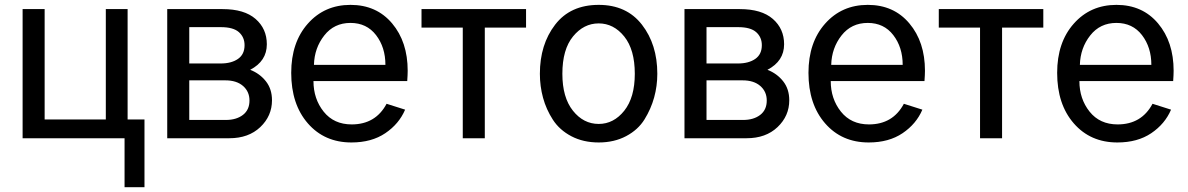

<svg xmlns="http://www.w3.org/2000/svg" viewBox="-20 -576 4948 800"><path d="M74.2 0V-538.1H166V-78.1H420.9V-538.1H511.7V-78.1H582V204.1H499V0Z M676.8 0V-538.1H907.2Q998 -538.1 1044.9 -497.1Q1091.8 -456.1 1091.8 -391.6Q1091.8 -321.3 1022.5 -285.2Q1062.5 -269.5 1087.9 -237.3Q1113.3 -205.1 1113.3 -158.2Q1113.3 -92.8 1064.5 -46.4Q1015.6 0 935.5 0ZM768.6 -76.2H920.9Q964.8 -76.2 992.2 -97.2Q1019.5 -118.2 1019.5 -157.2Q1019.5 -194.3 992.7 -217.8Q965.8 -241.2 918.9 -241.2H768.6ZM768.6 -311.5H899.4Q944.3 -311.5 971.7 -330.6Q999 -349.6 999 -387.7Q999 -420.9 975.6 -441.9Q952.1 -462.9 900.4 -462.9H768.6Z M1193.4 -272.5Q1193.4 -399.4 1262.7 -477.5Q1332 -555.7 1440.4 -555.7Q1548.8 -555.7 1613.8 -478.5Q1678.7 -401.4 1678.7 -281.2Q1678.7 -265.6 1676.8 -238.3H1286.1Q1286.1 -164.1 1328.6 -110.8Q1371.1 -57.6 1445.3 -57.6Q1544.9 -57.6 1590.8 -143.6L1668 -119.1Q1642.6 -59.6 1585.4 -21Q1528.3 17.6 1444.3 17.6Q1332 17.6 1262.7 -62Q1193.4 -141.6 1193.4 -272.5ZM1288.1 -305.7H1585.9Q1585.9 -378.9 1546.9 -429.7Q1507.8 -480.5 1440.4 -480.5Q1372.1 -480.5 1331.1 -428.2Q1290 -376 1288.1 -305.7Z M1736.3 -460.9V-538.1H2171.9V-460.9H2000V0H1908.2V-460.9Z M2323.2 -268.6Q2323.2 -169.9 2367.2 -114.7Q2411.1 -59.6 2474.6 -59.6Q2537.1 -59.6 2581.1 -114.7Q2625 -169.9 2625 -268.6Q2625 -369.1 2581.1 -423.8Q2537.1 -478.5 2474.6 -478.5Q2412.1 -478.5 2367.7 -424.3Q2323.2 -370.1 2323.2 -268.6ZM2229.5 -268.6Q2229.5 -390.6 2293 -473.1Q2356.4 -555.7 2474.6 -555.7Q2590.8 -555.7 2654.8 -473.1Q2718.8 -390.6 2718.8 -268.6Q2718.8 -217.8 2705.6 -169.9Q2692.4 -122.1 2665.5 -78.6Q2638.7 -35.2 2588.9 -8.8Q2539.1 17.6 2474.6 17.6Q2410.2 17.6 2360.8 -8.3Q2311.5 -34.2 2283.7 -77.1Q2255.9 -120.1 2242.7 -168.5Q2229.5 -216.8 2229.5 -268.6Z M2832 0V-538.1H3062.5Q3153.3 -538.1 3200.2 -497.1Q3247.1 -456.1 3247.1 -391.6Q3247.1 -321.3 3177.7 -285.2Q3217.8 -269.5 3243.2 -237.3Q3268.6 -205.1 3268.6 -158.2Q3268.6 -92.8 3219.7 -46.4Q3170.9 0 3090.8 0ZM2923.8 -76.2H3076.2Q3120.1 -76.2 3147.5 -97.2Q3174.8 -118.2 3174.8 -157.2Q3174.8 -194.3 3147.9 -217.8Q3121.1 -241.2 3074.2 -241.2H2923.8ZM2923.8 -311.5H3054.7Q3099.6 -311.5 3127 -330.6Q3154.3 -349.6 3154.3 -387.7Q3154.3 -420.9 3130.9 -441.9Q3107.4 -462.9 3055.7 -462.9H2923.8Z M3348.6 -272.5Q3348.6 -399.4 3418 -477.5Q3487.3 -555.7 3595.7 -555.7Q3704.1 -555.7 3769 -478.5Q3834 -401.4 3834 -281.2Q3834 -265.6 3832 -238.3H3441.4Q3441.4 -164.1 3483.9 -110.8Q3526.4 -57.6 3600.6 -57.6Q3700.2 -57.6 3746.1 -143.6L3823.2 -119.1Q3797.9 -59.6 3740.7 -21Q3683.6 17.6 3599.6 17.6Q3487.3 17.6 3418 -62Q3348.6 -141.6 3348.6 -272.5ZM3443.4 -305.7H3741.2Q3741.2 -378.9 3702.1 -429.7Q3663.1 -480.5 3595.7 -480.5Q3527.3 -480.5 3486.3 -428.2Q3445.3 -376 3443.4 -305.7Z M3891.6 -460.9V-538.1H4327.1V-460.9H4155.3V0H4063.5V-460.9Z M4384.8 -272.5Q4384.8 -399.4 4454.1 -477.5Q4523.4 -555.7 4631.8 -555.7Q4740.2 -555.7 4805.2 -478.5Q4870.1 -401.4 4870.1 -281.2Q4870.1 -265.6 4868.2 -238.3H4477.5Q4477.5 -164.1 4520 -110.8Q4562.5 -57.6 4636.7 -57.6Q4736.3 -57.6 4782.2 -143.6L4859.4 -119.1Q4834 -59.6 4776.9 -21Q4719.7 17.6 4635.7 17.6Q4523.4 17.6 4454.1 -62Q4384.8 -141.6 4384.8 -272.5ZM4479.5 -305.7H4777.3Q4777.3 -378.9 4738.3 -429.7Q4699.2 -480.5 4631.8 -480.5Q4563.5 -480.5 4522.5 -428.2Q4481.4 -376 4479.5 -305.7Z"/></svg>

Font: Gothic A1 Medium
Style: Regular
Weight: 500
Designer: HanYang I&C Co.,Ltd.
Foundry: HanYang I&C Co.,Ltd.
Version: Version 2.50